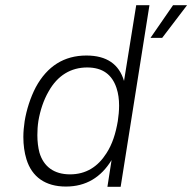

<svg xmlns="http://www.w3.org/2000/svg" viewBox="-20 -720 741 740"><path d="M458 -408C439 -472 392 -506 313 -506C227 -506 162 -465 118 -384C97 -344 82 -296 75 -253C72 -233 70 -212 70 -192C70 -161 74 -132 82 -106C103 -38 155 -1 234 -1C311 -1 369 -36 410 -103L394 0H445L556 -700H505ZM647 -700 560 -574H605L701 -700ZM390 -129C357 -77 311 -48 250 -48C188 -48 148 -78 132 -132C127 -151 124 -174 124 -199C124 -216 125 -235 128 -254C135 -295 148 -334 167 -367C202 -430 254 -460 316 -460C376 -460 412 -432 429 -381C436 -360 439 -337 439 -313C439 -293 437 -273 434 -253C426 -206 413 -164 390 -129Z"/></svg>

Font: Arthouse Owned Light
Style: Italic
Weight: 300
Italic angle: -10°
Designer: Jeremy Tribby
Foundry: Tribby Type
Version: Version 1.000;PS 001.000;hotconv 1.0.88;makeotf.lib2.5.64775